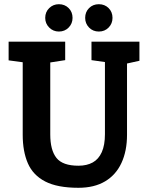

<svg xmlns="http://www.w3.org/2000/svg" viewBox="-20 -889 710 913"><path d="M353 4Q253 4 195 -26Q137 -56 112.5 -112.5Q88 -169 88 -248V-593L21 -602V-691H290V-603L219 -592V-250Q219 -175 248.5 -138Q278 -101 353 -101Q393 -101 421 -116.5Q449 -132 464 -165.5Q479 -199 479 -251V-594L415 -603V-691H643V-600L584 -587V-248Q584 -171 557.5 -114Q531 -57 479.5 -26.5Q428 4 353 4ZM450 -739Q422 -739 403.5 -758Q385 -777 385 -804Q385 -832 403.5 -850.5Q422 -869 450 -869Q478 -869 496.5 -850.5Q515 -832 515 -804Q515 -777 496.5 -758Q478 -739 450 -739ZM260 -739Q233 -739 214 -758Q195 -777 195 -804Q195 -832 214 -850.5Q233 -869 260 -869Q288 -869 306.5 -850.5Q325 -832 325 -804Q325 -777 306.5 -758Q288 -739 260 -739Z"/></svg>

Font: Kreon Light
Style: Regular
Weight: 300
Designer: Julia Petretta
Foundry: Julia Petretta and Eli Heuer
Version: Version 2.002